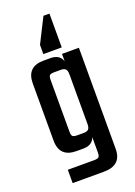

<svg xmlns="http://www.w3.org/2000/svg" viewBox="-158 -761 676 961"><g transform="rotate(-20 180.0 -280.5)"><path d="M226 -488H316V50Q316 138 222 138H55V67H196Q214 67 220 61Q226 55 226 38V-45Q213 -6 164 -6H128Q38 -6 38 -95V-399Q38 -488 128 -488H164Q213 -488 226 -449ZM158 -79H193Q211 -79 218.5 -87Q226 -95 226 -114V-380Q226 -399 218.5 -407Q211 -415 193 -415H158Q140 -415 134 -409.5Q128 -404 128 -386V-108Q128 -91 134 -85Q140 -79 158 -79ZM236 -699V-519H138V-568L204 -699Z"/></g></svg>

Font: Teko Regular
Style: Regular
Weight: 400
Designer: Manushi Parikh, Jonny Pinhorn
Foundry: Indian Type Foundry
Version: Version 1.105;PS 1.0;hotconv 1.0.78;makeotf.lib2.5.61930; tt